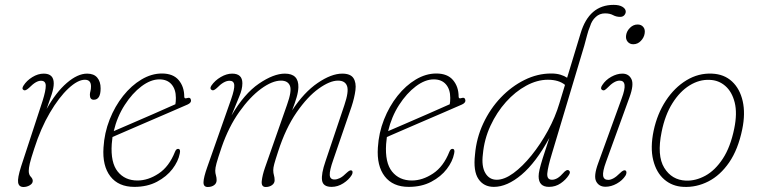

<svg xmlns="http://www.w3.org/2000/svg" viewBox="-20 -740 3028 768"><path d="M75 -379.5Q65.5 -384.5 74 -397.5Q86.5 -417.5 109.2 -431.5Q132 -445.5 155 -445.5Q195 -445.5 195 -406.5Q195 -388.5 186.8 -362.8Q178.5 -337 166.5 -304Q204 -371 247.2 -408.2Q290.5 -445.5 328.5 -445.5Q355.5 -445.5 369 -429.5Q382.5 -413.5 382.5 -386.5Q382.5 -341 355 -341Q339.5 -341 339.5 -360.5Q339.5 -368 341.8 -375.5Q344 -383 344 -394.5Q344 -421 319.5 -421Q291 -421 253.5 -386Q216 -351 179.5 -289Q143 -227 117 -145.5Q103.5 -104.5 99.2 -86Q95 -67.5 95 -56.5Q95 -41.5 103 -33.2Q111 -25 111 -16.5Q111 -6 99.2 1Q87.5 8 74 8Q55.5 8 52.5 -9.8Q49.5 -27.5 64.5 -74.5L150.5 -337Q163.5 -378.5 163 -397.8Q162.5 -417 144 -417Q134 -417 122.8 -410.5Q111.5 -404 95.5 -388Q81.5 -375.5 75 -379.5Z M699 -125.5Q693 -94.5 669.8 -64Q646.5 -33.5 607.8 -13Q569 7.5 517.5 7.5Q454 7.5 421.5 -34.5Q389 -76.5 394 -150Q397.5 -208.5 418.5 -261.8Q439.5 -315 472.5 -356.5Q505.5 -398 545.8 -422Q586 -446 627.5 -446Q672.5 -446 694.8 -419.5Q717 -393 717 -353.5Q717 -344 727.5 -347.5Q742 -352.5 744 -339.5Q745.5 -329 730.5 -322Q696.5 -307 652.2 -288Q608 -269 563.5 -249.8Q519 -230.5 483 -215Q447 -199.5 430 -192Q428 -178 427 -164Q422 -89.5 450.8 -53.8Q479.5 -18 530 -18Q572.5 -18 614.5 -45.8Q656.5 -73.5 680 -133Q684.5 -144.5 692 -144.5Q703.5 -144.5 699 -125.5ZM617.5 -422.5Q583 -422.5 546 -394.8Q509 -367 478.8 -320Q448.5 -273 435 -215.5Q459 -226 502.2 -244.5Q545.5 -263 593.8 -284.2Q642 -305.5 681.5 -323Q683.5 -333 683.5 -348.5Q683.5 -382.5 666.2 -402.5Q649 -422.5 617.5 -422.5Z M1040 -69.5 1128 -320.5Q1148 -376 1139.8 -396.8Q1131.5 -417.5 1104 -417.5Q1069 -417.5 1024.2 -384.8Q979.5 -352 937.2 -292.5Q895 -233 867 -152.5Q851 -105.5 846 -86.8Q841 -68 841 -57.5Q841 -47.5 843.8 -38.5Q846.5 -29.5 846.5 -19.5Q846.5 -6.5 836.2 0.8Q826 8 811 8Q793.5 8 794 -11.2Q794.5 -30.5 809 -71.5L904.5 -343Q918.5 -383 917 -400Q915.5 -417 898 -417Q875.5 -417 847.5 -388Q842 -383 836.8 -380.2Q831.5 -377.5 827 -380Q817.5 -385 825.5 -397.5Q839.5 -418 863 -431.8Q886.5 -445.5 908.5 -445.5Q949.5 -445.5 949.5 -407Q949.5 -383 937.2 -354.5Q925 -326 906 -278Q957 -365.5 1015.8 -405.5Q1074.5 -445.5 1119.5 -445.5Q1175 -445.5 1173.5 -391Q1173 -373 1166.5 -350.8Q1160 -328.5 1148.5 -298.5Q1196 -371 1250.8 -408.2Q1305.5 -445.5 1349 -445.5Q1382 -445.5 1393.8 -427.5Q1405.5 -409.5 1401.8 -379.5Q1398 -349.5 1386 -313L1313 -100.5Q1298 -58 1299 -40Q1300 -22 1318 -22Q1328 -22 1339.8 -27.8Q1351.5 -33.5 1367.5 -49.5Q1380.5 -61.5 1386.5 -58Q1390.5 -56 1390.2 -50.5Q1390 -45 1387 -40Q1375.5 -21 1353.2 -6.8Q1331 7.5 1306.5 7.5Q1272 7.5 1268.2 -18.5Q1264.5 -44.5 1282 -95L1357.5 -319.5Q1376 -374 1368.2 -395.8Q1360.5 -417.5 1332 -417.5Q1299.5 -417.5 1254.8 -385.5Q1210 -353.5 1166.2 -290.2Q1122.5 -227 1092.5 -134Q1081 -99 1077 -84Q1073 -69 1073 -59.5Q1073 -48 1075.8 -39Q1078.5 -30 1078.5 -19Q1078.5 -7 1068 0.5Q1057.5 8 1043 8Q1024.5 8 1027 -15.8Q1029.5 -39.5 1040 -69.5Z M1796.5 -125.5Q1790.5 -94.5 1767.2 -64Q1744 -33.5 1705.2 -13Q1666.5 7.5 1615 7.5Q1551.5 7.5 1519 -34.5Q1486.5 -76.5 1491.5 -150Q1495 -208.5 1516 -261.8Q1537 -315 1570 -356.5Q1603 -398 1643.2 -422Q1683.5 -446 1725 -446Q1770 -446 1792.2 -419.5Q1814.5 -393 1814.5 -353.5Q1814.5 -344 1825 -347.5Q1839.5 -352.5 1841.5 -339.5Q1843 -329 1828 -322Q1794 -307 1749.8 -288Q1705.5 -269 1661 -249.8Q1616.5 -230.5 1580.5 -215Q1544.5 -199.5 1527.5 -192Q1525.5 -178 1524.5 -164Q1519.5 -89.5 1548.2 -53.8Q1577 -18 1627.5 -18Q1670 -18 1712 -45.8Q1754 -73.5 1777.5 -133Q1782 -144.5 1789.5 -144.5Q1801 -144.5 1796.5 -125.5ZM1715 -422.5Q1680.5 -422.5 1643.5 -394.8Q1606.5 -367 1576.2 -320Q1546 -273 1532.5 -215.5Q1556.5 -226 1599.8 -244.5Q1643 -263 1691.2 -284.2Q1739.5 -305.5 1779 -323Q1781 -333 1781 -348.5Q1781 -382.5 1763.8 -402.5Q1746.5 -422.5 1715 -422.5Z M2255.5 -40Q2243.5 -21 2222.8 -6.8Q2202 7.5 2176 7.5Q2134.5 7.5 2134.5 -35Q2134.5 -45.5 2138.2 -62Q2142 -78.5 2151.2 -108.2Q2160.5 -138 2177.5 -188.5Q2124 -90 2066.2 -41.2Q2008.5 7.5 1955.5 7.5Q1915 7.5 1893.8 -24Q1872.5 -55.5 1880 -121.5Q1885.5 -187.5 1913 -246.2Q1940.5 -305 1983.2 -349.8Q2026 -394.5 2078 -420.2Q2130 -446 2184.5 -446Q2206 -446 2221.8 -441.2Q2237.5 -436.5 2248.5 -429L2302.5 -607Q2336.5 -720.5 2434.5 -720.5Q2457.5 -720.5 2470.2 -712.5Q2483 -704.5 2483 -693.5Q2483 -686 2477.2 -679.2Q2471.5 -672.5 2460.5 -672.5Q2445 -672.5 2432.2 -679.5Q2419.5 -686.5 2400 -686.5Q2378.5 -686.5 2362.8 -672Q2347 -657.5 2340.5 -635.5Q2332.5 -616.5 2328.2 -598.8Q2324 -581 2317 -557L2188 -126.5Q2171.5 -72.5 2169.2 -46.8Q2167 -21 2188 -21Q2198.5 -21 2209.8 -27.5Q2221 -34 2234.5 -49.5Q2238.5 -54.5 2244.5 -58Q2250.5 -61.5 2255 -58.5Q2264 -53 2255.5 -40ZM1911.5 -123Q1905.5 -75 1921.2 -48Q1937 -21 1967 -21Q1997.5 -21 2033.8 -47.5Q2070 -74 2106 -118.5Q2142 -163 2171.8 -217.5Q2201.5 -272 2218 -328L2240 -400.5Q2215 -421 2171.5 -421Q2128.5 -421 2084.8 -397.2Q2041 -373.5 2004 -332.2Q1967 -291 1942 -237.2Q1917 -183.5 1911.5 -123Z M2513 -563Q2499 -563 2490.5 -573.2Q2482 -583.5 2484.5 -599.5Q2487 -616 2500.2 -629Q2513.5 -642 2530.5 -642Q2545 -642 2553.2 -632Q2561.5 -622 2558.5 -605.5Q2556 -589.5 2543.2 -576.2Q2530.5 -563 2513 -563ZM2404 -92Q2390 -53.5 2392.5 -37Q2395 -20.5 2413 -20.5Q2422.5 -20.5 2434 -26.8Q2445.5 -33 2460.5 -48Q2474.5 -62 2482 -58Q2486 -55.5 2485.8 -49.5Q2485.5 -43.5 2482 -37.5Q2469.5 -18 2447 -5.5Q2424.5 7 2402 7Q2376 7 2364.8 -14.2Q2353.5 -35.5 2373 -88L2466.5 -345.5Q2480.5 -383 2478.2 -400.2Q2476 -417.5 2458.5 -417.5Q2437 -417.5 2410 -389Q2404.5 -383.5 2399.5 -380.2Q2394.5 -377 2389 -380Q2379.5 -385.5 2389 -399.5Q2402 -420 2425 -432.8Q2448 -445.5 2469.5 -445.5Q2495 -445.5 2505.8 -423.5Q2516.5 -401.5 2498 -351Z M2828 -445.5Q2876.5 -443.5 2908 -414.2Q2939.5 -385 2950.8 -335.5Q2962 -286 2949 -223Q2932.5 -142.5 2896.8 -90.5Q2861 -38.5 2813.2 -14.2Q2765.5 10 2714 7.5Q2669 5.5 2637 -22.2Q2605 -50 2592.8 -99.8Q2580.5 -149.5 2594.5 -217Q2609 -285 2643.5 -337.5Q2678 -390 2726 -419Q2774 -448 2828 -445.5ZM2723.5 -17.5Q2762.5 -16 2801.5 -37.2Q2840.5 -58.5 2871.2 -105.2Q2902 -152 2917 -226Q2929.5 -287 2918.8 -330Q2908 -373 2881.2 -396.2Q2854.5 -419.5 2818.5 -420.5Q2777.5 -422.5 2738.5 -398.5Q2699.5 -374.5 2669.8 -327.2Q2640 -280 2626.5 -212.5Q2607 -117.5 2637 -68.8Q2667 -20 2723.5 -17.5Z"/></svg>

Font: Fraunces 72pt SuperSoft Thin
Style: Italic
Weight: 100
Italic angle: -16°
Version: Version 1.000;[b76b70a41]